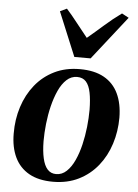

<svg xmlns="http://www.w3.org/2000/svg" viewBox="-57 -865 664 922"><g transform="rotate(5 275.0 -404.0)"><path d="M315.5 -537Q386 -537 432 -511.2Q478 -485.5 501 -437.2Q524 -389 524.5 -321Q524.5 -255 505.2 -194.8Q486 -134.5 448.5 -87.8Q411 -41 356.8 -14Q302.5 13 233 13Q163.5 13 117.5 -13Q71.5 -39 48.5 -87.2Q25.5 -135.5 25.5 -201.5Q25 -269.5 44.5 -330.2Q64 -391 101.5 -437.5Q139 -484 193 -510.5Q247 -537 315.5 -537ZM305.5 -498.5Q277 -498.5 255 -478.2Q233 -458 217.2 -423.5Q201.5 -389 191.2 -347Q181 -305 176.2 -261Q171.5 -217 171.5 -177.5Q172 -129 179.8 -94.8Q187.5 -60.5 203.5 -42.8Q219.5 -25 245 -25Q273.5 -25 295.5 -45.8Q317.5 -66.5 333.2 -101Q349 -135.5 359 -177.5Q369 -219.5 373.8 -263.5Q378.5 -307.5 378.5 -347Q378 -395 371.2 -429Q364.5 -463 348.8 -480.8Q333 -498.5 305.5 -498.5ZM283.5 -593 195.5 -805.5 228 -821Q254 -792 280.8 -757.5Q307.5 -723 335 -689.5Q374.5 -722.5 412.5 -756.2Q450.5 -790 493.5 -821L527 -803L362 -593Z"/></g></svg>

Font: Merriweather 96pt
Style: Bold Italic
Weight: 700
Italic angle: -7.8°
Version: Version 2.101